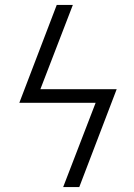

<svg xmlns="http://www.w3.org/2000/svg" viewBox="-20 -755 540 775"><path d="M300 0H235L366 -340H58L209 -735H274L143 -395H451Z"/></svg>

Font: Iosevka SS18 Light
Style: Italic
Weight: 300
Italic angle: -9°
Monospace: yes
Designer: Belleve Invis
Foundry: Belleve Invis
Version: Version 25.1.1; ttfautohint (v1.8.4)